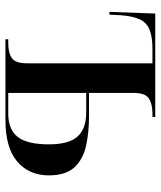

<svg xmlns="http://www.w3.org/2000/svg" viewBox="36 -612 576 687"><g transform="rotate(90 323.5 -268.0)"><path d="M120 0V-10H133Q169 -10 187.5 -23Q206 -36 206 -77V-526H156Q112 -526 86.5 -516Q61 -506 49 -481Q37 -456 34 -412L32 -372H22L28 -536H398V-526H387Q351 -526 331.5 -513Q312 -500 312 -458V-299H396Q453 -299 501 -288.5Q549 -278 578 -247Q607 -216 607 -155Q607 -85 558 -42.5Q509 0 409 0ZM386 -10Q443 -10 469.5 -44Q496 -78 496 -155Q496 -227 468 -258Q440 -289 382 -289H312V-10Z"/></g></svg>

Font: Noto Serif Display SemiCondensed Medium
Style: Regular
Weight: 500
Width: 4
Designer: Monotype Design Team
Foundry: Monotype Imaging Inc.
Version: Version 2.009